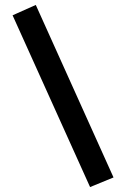

<svg xmlns="http://www.w3.org/2000/svg" viewBox="-20 -732 511 778"><path d="M125 -712 31 -670 345 26 440 -13Z"/></svg>

Font: RazerF5 SemiBold
Style: Regular
Weight: 600
Foundry: Razer Inc.
Version: Version 2